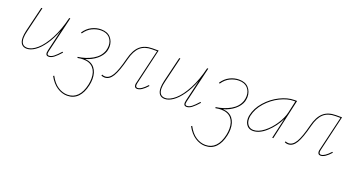

<svg xmlns="http://www.w3.org/2000/svg" viewBox="-48 -965 3320 1810"><g transform="rotate(20 1612.0 -60.0)"><path d="M471 -80Q435 -39 407.5 -18Q380 3 355 3Q326 3 326 -26Q326 -36 329 -49L380 -265Q346 -178 303.5 -117.5Q261 -57 217.5 -27Q174 3 135 3Q101 3 82.5 -19Q64 -41 64 -84Q64 -114 73 -153L134 -406H145L84 -152Q74 -113 74 -83Q74 -44 90 -25.5Q106 -7 136 -7Q182 -7 235 -53Q288 -99 336 -189.5Q384 -280 414 -406H425L340 -47Q337 -35 337 -26Q337 -7 355 -7Q378 -7 403 -26.5Q428 -46 463 -86Z M687 -94Q751 -90 784 -48.5Q817 -7 817 59Q817 92 810 123Q793 203 751 246Q709 289 644 289Q592 289 543 257Q494 225 458 159L467 153Q502 219 548.5 249Q595 279 644 279Q704 279 743 239Q782 199 799 122Q806 90 806 58Q806 -9 771.5 -47Q737 -85 671 -85Q646 -85 616 -79L613 -89Q695 -100 759 -137Q823 -174 845 -236Q853 -263 853 -286Q853 -335 823 -367Q793 -399 736 -399Q694 -399 650 -378.5Q606 -358 574 -310L565 -316Q597 -364 642 -386.5Q687 -409 734 -409Q798 -409 831 -372Q864 -335 864 -281Q864 -262 857 -234Q841 -187 796 -150Q751 -113 687 -94Z M1344 -63Q1286 3 1243 3Q1229 3 1221.5 -5Q1214 -13 1214 -29Q1214 -39 1217 -49L1299 -396H1248Q1174 -396 1130.5 -356.5Q1087 -317 1065 -231Q1032 -101 999 -47Q966 7 918 7Q899 7 884 -1L889 -11Q901 -4 919 -4Q961 -4 992 -55.5Q1023 -107 1054 -230Q1077 -322 1124 -364Q1171 -406 1250 -406H1311L1227 -47Q1225 -40 1225 -30Q1225 -7 1244 -7Q1280 -7 1336 -69Z M1855 -80Q1819 -39 1791.5 -18Q1764 3 1739 3Q1710 3 1710 -26Q1710 -36 1713 -49L1764 -265Q1730 -178 1687.5 -117.5Q1645 -57 1601.5 -27Q1558 3 1519 3Q1485 3 1466.5 -19Q1448 -41 1448 -84Q1448 -114 1457 -153L1518 -406H1529L1468 -152Q1458 -113 1458 -83Q1458 -44 1474 -25.5Q1490 -7 1520 -7Q1566 -7 1619 -53Q1672 -99 1720 -189.5Q1768 -280 1798 -406H1809L1724 -47Q1721 -35 1721 -26Q1721 -7 1739 -7Q1762 -7 1787 -26.5Q1812 -46 1847 -86Z M2071 -94Q2135 -90 2168 -48.5Q2201 -7 2201 59Q2201 92 2194 123Q2177 203 2135 246Q2093 289 2028 289Q1976 289 1927 257Q1878 225 1842 159L1851 153Q1886 219 1932.5 249Q1979 279 2028 279Q2088 279 2127 239Q2166 199 2183 122Q2190 90 2190 58Q2190 -9 2155.5 -47Q2121 -85 2055 -85Q2030 -85 2000 -79L1997 -89Q2079 -100 2143 -137Q2207 -174 2229 -236Q2237 -263 2237 -286Q2237 -335 2207 -367Q2177 -399 2120 -399Q2078 -399 2034 -378.5Q1990 -358 1958 -310L1949 -316Q1981 -364 2026 -386.5Q2071 -409 2118 -409Q2182 -409 2215 -372Q2248 -335 2248 -281Q2248 -262 2241 -234Q2225 -187 2180 -150Q2135 -113 2071 -94Z M2700 -406 2609 0H2598L2645 -206Q2605 -123 2537 -60.5Q2469 2 2403 2Q2365 2 2342.5 -25Q2320 -52 2320 -93Q2320 -109 2323 -124Q2339 -201 2396.5 -266Q2454 -331 2529.5 -368.5Q2605 -406 2672 -406ZM2660 -278 2686 -396H2671Q2608 -396 2535 -360Q2462 -324 2406 -261Q2350 -198 2334 -124Q2331 -108 2331 -93Q2331 -55 2351.5 -31.5Q2372 -8 2405 -8Q2455 -8 2509.5 -50.5Q2564 -93 2605.5 -156.5Q2647 -220 2660 -278Z M3184 -63Q3126 3 3083 3Q3069 3 3061.5 -5Q3054 -13 3054 -29Q3054 -39 3057 -49L3139 -396H3088Q3014 -396 2970.5 -356.5Q2927 -317 2905 -231Q2872 -101 2839 -47Q2806 7 2758 7Q2739 7 2724 -1L2729 -11Q2741 -4 2759 -4Q2801 -4 2832 -55.5Q2863 -107 2894 -230Q2917 -322 2964 -364Q3011 -406 3090 -406H3151L3067 -47Q3065 -40 3065 -30Q3065 -7 3084 -7Q3120 -7 3176 -69Z"/></g></svg>

Font: Ysabeau Infant Hairline
Style: Italic
Weight: 100
Italic angle: -12°
Designer: Christian Thalmann (Catharsis Fonts)
Version: Version 0.003